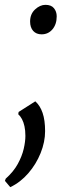

<svg xmlns="http://www.w3.org/2000/svg" viewBox="-52 -526 280 794"><path d="M-9.5 248 -31.5 222 -28.5 213Q4 184 21.5 152Q39 120 46 89.8Q53 59.5 53 36Q53 13.5 49.2 -3.8Q45.5 -21 38.8 -33.5Q32 -46 23.5 -53.5L25 -63L94 -107Q114 -89 124.2 -59Q134.5 -29 134.5 16.5Q134.5 61 116 107Q97.5 153 65 190.5Q32.5 228 -9.5 248ZM72.5 -437Q72.5 -468 93 -487Q113.5 -506 136 -506Q160 -506 171.2 -492Q182.5 -478 182.5 -458.5Q182.5 -425.5 165 -404.8Q147.5 -384 120 -384Q98 -384 85.2 -398.2Q72.5 -412.5 72.5 -437Z"/></svg>

Font: Merriweather Light
Style: Italic
Weight: 300
Italic angle: -7.8°
Designer: Eben Sorkin
Foundry: Eben Sorkin
Version: Version 2.101